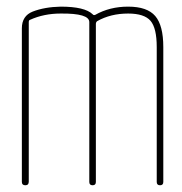

<svg xmlns="http://www.w3.org/2000/svg" viewBox="-20 -550 540 570"><path d="M44.9 -9.8V-465.8Q44.9 -502.9 77.1 -515.6Q112.3 -529.3 160.2 -530.3Q231.4 -530.3 254.9 -507.8Q257.8 -503.9 262.7 -505.9Q305.7 -530.3 360.4 -530.3Q417 -530.3 440.9 -502.4Q464.8 -474.6 464.8 -410.2V-9.8Q464.8 0 455.1 0Q445.3 0 445.3 -9.8V-410.2Q445.3 -466.8 426.8 -488.3Q408.2 -509.8 360.4 -509.8Q308.6 -509.8 268.6 -487.3Q264.6 -484.4 264.6 -478.5V-9.8Q264.6 0 254.9 0Q245.1 0 245.1 -9.8V-484.4Q245.1 -510.7 160.2 -509.8Q110.4 -509.8 69.3 -491.2Q65.4 -490.2 65.4 -484.4V-10.7Q65.4 0 55.2 0Q44.9 0 44.9 -9.8Z"/></svg>

Font: Rounded Mgen+ 1mn thin
Style: Regular
Weight: 100
Designer: [Source Han Sans]
Ryoko NISHIZUKA  (kana & ideographs); Paul D. Hunt (Latin, Greek & Cyrillic); Wenlong ZHANG  (bopomofo
Version: Version 1.059.20150602